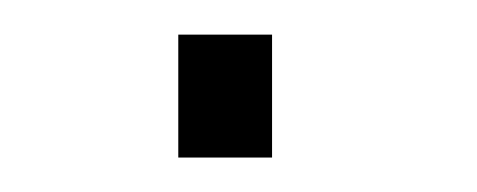

<svg xmlns="http://www.w3.org/2000/svg" viewBox="-20 -402 278 112"><path d="M84 -310.1V-381.8H138.7V-310.1Z"/></svg>

Font: Roboto Slab ExtraLight
Style: Regular
Weight: 250
Designer: Google
Version: Version 2.000; ttfautohint (v1.8.1.43-b0c9)